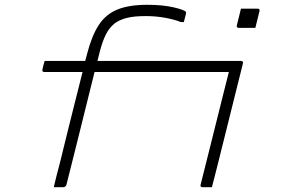

<svg xmlns="http://www.w3.org/2000/svg" viewBox="-20 -780 1240 800"><path d="M257 -11Q254 0 243 0H204Q210 -25 216 -49.5Q222 -74 229 -99Q248 -176 263 -237Q278 -298 292.5 -355Q307 -412 324 -480H165Q154 -480 157 -491Q159 -501 161 -508.5Q163 -516 166 -526H335Q339 -541 343 -556Q362 -630 391 -675Q420 -720 468.5 -740Q517 -760 593 -760Q658 -760 703 -749.5Q748 -739 754 -731Q756 -727 755 -723Q753 -715 750.5 -705.5Q748 -696 746 -688H734Q706 -699 667.5 -706Q629 -713 587 -713Q537 -713 507 -705Q477 -697 457 -682Q434 -663 420 -634Q406 -605 395 -562Q391 -545 386 -526H984Q995 -526 992 -515Q968 -419 941 -310.5Q914 -202 890 -106Q883 -79 876.5 -52.5Q870 -26 863 0H824Q813 0 816 -11Q827 -55 842.5 -116.5Q858 -178 874.5 -244.5Q891 -311 906.5 -372.5Q922 -434 933 -478L934 -480H374Q355 -404 335 -323Q315 -242 295 -162Q275 -82 257 -11ZM984 -744H1053Q1064 -744 1061 -733L1044 -664H975Q964 -664 967 -675Z"/></svg>

Font: Recursive Mn Lnr St Lt
Style: Italic
Weight: 300
Italic angle: -15°
Monospace: yes
Version: Version 1.079;hotconv 1.0.112;makeotfexe 2.5.65598; ttfautoh